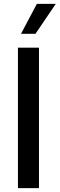

<svg xmlns="http://www.w3.org/2000/svg" viewBox="-20 -975 309 995"><path d="M182 -728H73V0H182ZM89 -800H164L269 -955H171Z"/></svg>

Font: Wafeq Medium
Style: Regular
Weight: 500
Designer: Rasmus Andersson & Azza Alameddine
Foundry: Google & TypeTogether
Version: Version 3.000;January 28, 2025;FontCreator 15.0.0.3014 64-bi